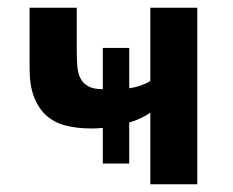

<svg xmlns="http://www.w3.org/2000/svg" viewBox="-20 -477 604 497"><path d="M246.1 -146Q241.2 -145.5 237.5 -145.3Q233.9 -145 230.7 -144.8Q227.5 -144.5 223.9 -144.5Q220.2 -144.5 214.8 -144.5Q179.7 -144.5 150.6 -151.9Q121.6 -159.2 100.8 -177.2Q80.1 -195.3 68.4 -225.1Q56.6 -254.9 56.6 -300.3V-457H178.7V-343.3Q178.7 -323.2 180.2 -305.4Q181.6 -287.6 188.2 -274.4Q194.8 -261.2 208.5 -253.7Q222.2 -246.1 246.1 -246.1V-353H314.5V-248.5Q329.6 -250.5 343.5 -255.4Q357.4 -260.3 369.1 -267.1V-457H490.7V0H369.1V-185.1Q358.9 -178.2 343.8 -170.9Q328.6 -163.6 314.5 -160.2V-53.7H246.1Z"/></svg>

Font: PT Astra Sans
Style: Bold
Weight: 700
Designer: A.Korolkova, I. Chaeva
Foundry: ParaType Ltd
Version: Version 1.001; ttfautohint (v1.6)